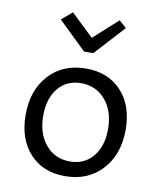

<svg xmlns="http://www.w3.org/2000/svg" viewBox="-84 -803 734 879"><g transform="rotate(10 283.5 -363.0)"><path d="M265 -567 135 -693 184 -735 289 -635 401 -736 435 -706 308 -567ZM277 10Q174 10 113 -57Q52 -124 52 -236Q52 -351 117 -421.5Q182 -492 289 -492Q392 -492 453.5 -425.5Q515 -359 515 -247Q515 -132 449.5 -61Q384 10 277 10ZM288 -60Q355 -60 395 -108Q435 -156 435 -236Q435 -319 391.5 -370.5Q348 -422 278 -422Q211 -422 171.5 -374Q132 -326 132 -246Q132 -163 175 -111.5Q218 -60 288 -60Z"/></g></svg>

Font: Cantarell
Style: Regular
Weight: 400
Designer: Dave Crossland, Nikolaus Waxweiler, Florian Fecher, Jacques Le Bailly, Eben Sorkin, Alexei Vanyashin, Alexios Zavras, Em
Version: Version 0.303